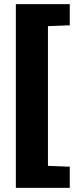

<svg xmlns="http://www.w3.org/2000/svg" viewBox="-20 -763 399 933"><path d="M57 150V-743H319V-640L213 -636V43L319 47V150Z"/></svg>

Font: Saira Semi Condensed ExtraBold
Style: Regular
Weight: 800
Width: 4
Designer: Hector Gatti with collaboration of the Omnibus-Type team
Foundry: Omnibus-Type
Version: Version 1.001; ttfautohint (v1.8)